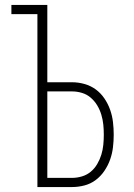

<svg xmlns="http://www.w3.org/2000/svg" viewBox="-20 -755 540 775"><path d="M131 0V-698H26V-735H171V-423H271Q296 -423 321 -416Q346 -409 366.5 -394Q387 -379 401.5 -357.5Q416 -336 424.5 -312Q433 -288 436 -262.5Q439 -237 439 -211Q439 -186 436 -160.5Q433 -135 424.5 -111Q416 -87 401.5 -65.5Q387 -44 366.5 -28.5Q346 -13 321 -6.5Q296 0 271 0ZM271 -37Q291 -37 311 -43Q331 -49 346.5 -62Q362 -75 372.5 -93Q383 -111 389 -130.5Q395 -150 397 -170.5Q399 -191 399 -211Q399 -232 397 -252Q395 -272 389 -292Q383 -312 372.5 -329.5Q362 -347 346.5 -360.5Q331 -374 311 -380Q291 -386 271 -386H171V-37Z"/></svg>

Font: Iosevka Extralight
Style: Regular
Weight: 200
Monospace: yes
Designer: Belleve Invis
Foundry: Belleve Invis
Version: Version 32.0.1; ttfautohint (v1.8.4)